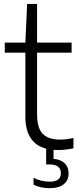

<svg xmlns="http://www.w3.org/2000/svg" viewBox="-20 -760 402 984"><path d="M254.5 8V54Q292 57.5 311.8 77Q331.5 96.5 331.5 129Q331.5 164.5 306.2 184.5Q281 204.5 235 204.5Q213 204.5 190.5 199.8Q168 195 152 186.5V151.5Q191 171 235 171Q292 171 292 127.5Q292 83 234 83H216.5V2Q110 -26 110 -163.5V-490H4.5V-541.5H110L119 -740H170V-541.5H347V-490H170V-173.5Q170 -104 199 -74.2Q228 -44.5 288.5 -44.5Q319 -44.5 356.5 -53V0Q317 9 277.5 9Q269.5 9 254.5 8Z"/></svg>

Font: Encode Sans Light
Style: Regular
Weight: 300
Designer: Multiple Designers
Foundry: Impallari Type
Version: Version 2.000